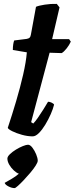

<svg xmlns="http://www.w3.org/2000/svg" viewBox="-20 -701 384 987"><path d="M148 0Q122 0 93 -8Q64 -16 43 -26.5Q22 -37 20 -44Q42 -110 63 -181Q84 -252 99 -317.5Q114 -383 118 -432L46 -444Q46 -460 48 -473Q50 -486 53 -493L117 -501Q128 -503 132.5 -507.5Q137 -512 139 -524L165 -666Q178 -672 209.5 -677Q241 -682 272 -681L286 -663L248 -500H335L344 -487Q336 -469 322 -451.5Q308 -434 297 -428L235 -430L140 -73L151 -66Q161 -76 175 -96Q189 -116 203 -138.5Q217 -161 227 -178Q236 -178 246 -173Q256 -168 258 -163Q253 -142 241 -114.5Q229 -87 213 -60.5Q197 -34 180 -17Q163 0 148 0ZM55 266Q41 266 24 257.5Q7 249 4 239Q20 230 40.5 218Q61 206 77 192Q65 188 51 175Q37 162 27.5 145.5Q18 129 18 114Q18 104 31 91.5Q44 79 62 68Q80 57 97.5 50Q115 43 124 43Q135 43 146.5 58Q158 73 166 92.5Q174 112 174 125Q174 134 163 151Q152 168 135.5 187.5Q119 207 102 225Q85 243 72 254.5Q59 266 55 266Z"/></svg>

Font: Texturina 72pt 72pt ExtraBold
Style: Italic
Weight: 800
Italic angle: -11°
Designer: Guillermo Torres Carreño
Foundry: Omnibus-Type
Version: Version 1.002; ttfautohint (v1.8.3)